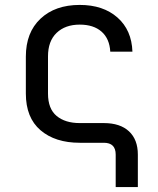

<svg xmlns="http://www.w3.org/2000/svg" viewBox="-20 -580 640 780"><path d="M450 180V48Q450 0 402 0H304Q204 0 144.5 -51Q85 -102 85 -200V-350Q85 -448 144.5 -504Q204 -560 304 -560Q399 -560 457 -509Q515 -458 518 -370H428Q425 -423 392.5 -451.5Q360 -480 304 -480Q245 -480 210 -446.5Q175 -413 175 -351V-200Q175 -138 210 -109Q245 -80 304 -80H402Q468 -80 504 -46.5Q540 -13 540 48V180Z"/></svg>

Font: Liga JetBrainsMono Nerd Font
Style: Regular
Weight: 400
Designer: Philipp Nurullin, Konstantin Bulenkov
Foundry: JetBrains
Version: Version 2.225; ttfautohint (v1.8.3)